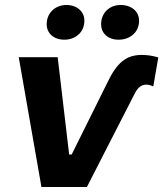

<svg xmlns="http://www.w3.org/2000/svg" viewBox="-20 -749 654 769"><path d="M521 -377C534 -401 548 -410 567 -410C576 -410 585 -407 594 -403L614 -519C591 -526 569 -529 548 -529C486 -529 448 -499 409 -416L267 -130H257L211 -520H55L146 0H328ZM238 -590C281 -590 318 -619 318 -666C318 -703 288 -729 246 -729C202 -729 167 -698 167 -652C167 -616 195 -590 238 -590ZM455 -590C500 -590 537 -619 537 -666C537 -703 507 -729 463 -729C419 -729 385 -698 385 -652C385 -616 412 -590 455 -590Z"/></svg>

Font: Fixel Display 20240404
Style: Bold Italic
Weight: 700
Italic angle: -10°
Designer: AlfaBravo + MacPaw
Foundry: Kyrylo Tkachov, Marchela Mozhyna, Serhii Makarenko, Maria Weinstein, Zakhar Kryvoshyya
Version: Version 1.211;Glyphs 3.2 (3225)